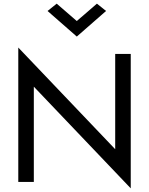

<svg xmlns="http://www.w3.org/2000/svg" viewBox="-20 -995 815 1050"><path d="M400 -880 510 -975 560 -935 400 -795 240 -935 290 -975ZM610 -700H695V35L165 -521V0H80V-735L610 -179Z"/></svg>

Font: renner_400book
Style: Book
Weight: 400
Version: Version 003.000 ; ttfautohint (v0.97) -l 8 -r 50 -G 200 -x 1